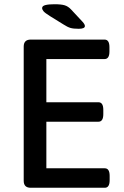

<svg xmlns="http://www.w3.org/2000/svg" viewBox="-20 -887 586 907"><path d="M352 -751Q327 -751 313 -755Q299 -759 279 -772L216 -811Q192 -826 185.5 -834Q179 -842 179 -849Q179 -859 194.5 -863Q210 -867 237 -867Q269 -867 285.5 -862Q302 -857 316 -842L370 -784Q381 -772 381 -764Q381 -751 352 -751ZM125 0Q92 0 92 -33V-667Q92 -700 125 -700H474Q497 -700 497 -664V-644Q497 -608 474 -608H199V-404H445Q468 -404 468 -368V-348Q468 -312 445 -312H199V-92H475Q498 -92 498 -56V-36Q498 0 475 0Z"/></svg>

Font: Asap Medium
Style: Regular
Weight: 500
Designer: Pablo Cosgaya
Foundry: Omnibus-Type
Version: Version 3.001; ttfautohint (v1.8.3)